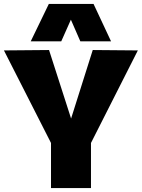

<svg xmlns="http://www.w3.org/2000/svg" viewBox="-22 -955 720 975"><path d="M237 0V-229L-2 -699L227 -701L339 -353L449 -701L678 -699L440 -229V0ZM134 -745 226 -935H453L542 -745H386L338 -855L289 -745Z"/></svg>

Font: Georama ExtraCondensed Thin ExtraBold
Style: Regular
Weight: 800
Version: Version 1.001